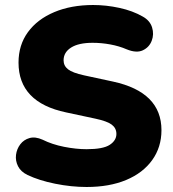

<svg xmlns="http://www.w3.org/2000/svg" viewBox="-20 -736 691 767"><path d="M326 11Q265 11 200.5 -2Q136 -15 90 -37Q63 -50 52 -72Q41 -94 44 -117.5Q47 -141 61 -159.5Q75 -178 98 -184.5Q121 -191 150 -178Q188 -159 236 -149.5Q284 -140 326 -140Q392 -140 418.5 -157.5Q445 -175 445 -201Q445 -224 426.5 -238Q408 -252 361 -262L244 -287Q54 -327 54 -486Q54 -556 91.5 -607.5Q129 -659 196.5 -687.5Q264 -716 352 -716Q404 -716 457 -704.5Q510 -693 550 -670Q579 -654 587.5 -626.5Q596 -599 586 -573Q576 -547 550.5 -535Q525 -523 486 -539Q456 -552 420.5 -558.5Q385 -565 350 -565Q294 -565 264 -546Q234 -527 234 -495Q234 -473 252 -459Q270 -445 316 -435L432 -410Q625 -368 625 -216Q625 -148 588 -96.5Q551 -45 484 -17Q417 11 326 11Z"/></svg>

Font: Chiron GoRound TC H
Style: Regular
Weight: 900
Designer: Ryoko NISHIZUKA 西塚涼子 (kana, bopomofo & ideographs); Paul D. Hunt (Latin, Greek & Cyrillic); Sandoll Communications 산돌커뮤니
Foundry: Adobe
Version: Version 1.000;hotconv 1.1.1;makeotfexe 2.6.0